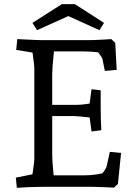

<svg xmlns="http://www.w3.org/2000/svg" viewBox="-20 -898 668 923"><path d="M61 5 56 -44 170 -67 130 -23Q132 -34 135.5 -56.5Q139 -79 142 -102Q145 -125 145 -135V-570Q145 -579 142.5 -598.5Q140 -618 137 -640.5Q134 -663 131 -682L170 -640L58 -658L63 -710Q82 -709 105 -708Q128 -707 148.5 -706Q169 -705 178 -705H401Q410 -705 430 -705.5Q450 -706 473 -707.5Q496 -709 515 -710L534 -692L541 -562L484 -557L473 -612Q472 -620 459 -637Q446 -654 435 -664L468 -645Q453 -647 425.5 -649Q398 -651 371 -651H205L242 -677Q240 -654 237 -627Q234 -600 232.5 -576.5Q231 -553 231 -540V-165Q231 -140 233 -110Q235 -80 238 -54Q241 -28 244 -13L203 -55H384Q414 -55 443.5 -59.5Q473 -64 486 -67L456 -43Q467 -57 479 -73.5Q491 -90 493 -100L508 -168L562 -163L547 -14L528 4Q509 3 485.5 2Q462 1 442.5 0.5Q423 0 414 0H195Q183 0 160 0.5Q137 1 110.5 2Q84 3 61 5ZM420 -266 406 -370 442 -329Q431 -331 409.5 -333.5Q388 -336 365.5 -338Q343 -340 330 -340H203V-394H350Q371 -394 399 -398.5Q427 -403 437 -404L406 -364L420 -469L464 -464V-380Q464 -326 467 -272ZM458 -753 268 -839 301 -878H340L480 -788ZM158 -753 136 -788 277 -878H316L349 -839Z"/></svg>

Font: Andada Pro
Style: Regular
Weight: 400
Designer: Carolina Giovagnoli
Foundry: Huerta Tipografica
Version: Version 3.003